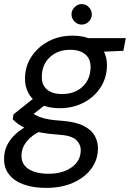

<svg xmlns="http://www.w3.org/2000/svg" viewBox="-49 -685 634 937"><path d="M176 232Q114 232 67.5 215.5Q21 199 -4.5 167Q-30 135 -29 89Q-29 54 -14.5 24Q0 -6 28.5 -32Q57 -58 100 -79L150 -46Q104 -24 80 7Q56 38 56 74Q55 102 70.5 122Q86 142 116.5 152.5Q147 163 188 163Q256 163 300 132Q344 101 345 50Q346 21 323.5 -1.5Q301 -24 235 -28Q189 -31 153.5 -37.5Q118 -44 91.5 -53.5Q65 -63 46 -75.5Q27 -88 13 -103L17 -127L125 -213L189 -187L78 -100L96 -142Q109 -132 122.5 -124.5Q136 -117 152.5 -111.5Q169 -106 192 -102Q215 -98 249 -96Q319 -91 358.5 -71Q398 -51 414 -21Q430 9 429 42Q428 96 396 139Q364 182 307.5 207Q251 232 176 232ZM242 -157Q187 -157 148.5 -176Q110 -195 91 -228.5Q72 -262 73 -304Q74 -363 105 -409.5Q136 -456 188 -483.5Q240 -511 305 -511Q361 -511 398.5 -491.5Q436 -472 455 -439Q474 -406 473 -364Q472 -305 441.5 -258Q411 -211 359 -184Q307 -157 242 -157ZM254 -226Q315 -226 353.5 -261.5Q392 -297 393 -356Q394 -397 367.5 -419.5Q341 -442 293 -442Q233 -442 194.5 -406Q156 -370 155 -312Q154 -270 180.5 -248Q207 -226 254 -226ZM372 -429 359 -499H565L553 -437ZM350 -565Q329 -565 314.5 -580Q300 -595 300 -615Q300 -635 315 -650Q330 -665 349 -665Q370 -665 384.5 -650Q399 -635 399 -615Q399 -595 384.5 -580Q370 -565 350 -565Z"/></svg>

Font: DM Sans 20pt
Style: Italic
Weight: 400
Italic angle: -10°
Version: Version 4.004;gftools[0.9.30]